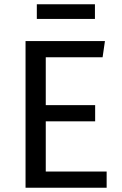

<svg xmlns="http://www.w3.org/2000/svg" viewBox="-20 -882 575 902"><path d="M462 -613H195V-388H427V-312H195V-76H481V0H100V-689H473ZM153 -793V-862H426V-793Z"/></svg>

Font: FiraGOUPP
Style: Medium
Weight: 400
Designer: bBox Type
Foundry: bBox Type GmbH
Version: Version 1.001